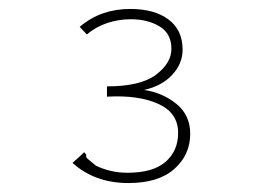

<svg xmlns="http://www.w3.org/2000/svg" viewBox="-20 -648 590 429"><path d="M267 -239Q192 -239 142 -284L162 -302L168 -308L173 -302Q171 -297 176 -293Q181 -289 194 -278Q208 -271 226 -266.5Q244 -262 265 -262Q322 -262 350 -286.5Q378 -311 378 -351Q378 -396 333.5 -416Q289 -436 219 -432V-455Q294 -455 328.5 -481Q363 -507 363 -539Q363 -573 336.5 -589Q310 -605 272 -605Q245 -605 219.5 -596.5Q194 -588 174 -571L158 -588Q183 -609 211 -618.5Q239 -628 271 -628Q325 -628 356.5 -604.5Q388 -581 388 -537Q388 -506 365 -481Q342 -456 302 -447Q343 -441 374 -416Q405 -391 405 -349Q405 -302 369.5 -270.5Q334 -239 267 -239Z"/></svg>

Font: Inconsolata SemiExpanded ExtraLight
Style: Regular
Weight: 200
Width: 6
Monospace: yes
Designer: Raph Levien, Cyreal, Brenton Simpson
Foundry: Raph Levien, Cyreal, Google
Version: Version 3.001; ttfautohint (v1.8.2.53-6de2)